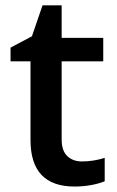

<svg xmlns="http://www.w3.org/2000/svg" viewBox="-20 -680 433 710"><path d="M283.2 -83Q325.2 -83 367.2 -96.2V-9.8Q348.1 -1.5 318.1 4.2Q288.1 9.8 255.9 9.8Q92.8 9.8 92.8 -162.1V-453.1H19V-503.9L98.1 -545.9L137.2 -660.2H208V-540H361.8V-453.1H208V-164.1Q208 -122.6 228.8 -102.8Q249.5 -83 283.2 -83Z"/></svg>

Font: f1_4961           
Style: Regular
Weight: 600
Foundry: Ascender Corporation
Version: Version 1.10